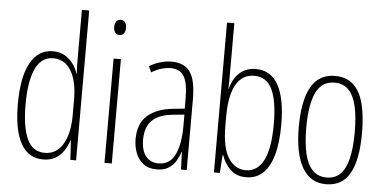

<svg xmlns="http://www.w3.org/2000/svg" viewBox="-52 -860 1939 970"><g transform="rotate(5 918.0 -375.0)"><path d="M196 10Q121 10 83 -58.5Q45 -127 45 -258Q45 -396 85 -467.5Q125 -539 198 -539Q234 -539 259.5 -524Q285 -509 302 -485.5Q319 -462 326 -437H328Q327 -457 326.5 -473.5Q326 -490 326 -506V-760H363V0H334L328 -98H326Q318 -72 302 -47Q286 -22 260 -6Q234 10 196 10ZM201 -24Q261 -24 293.5 -78.5Q326 -133 326 -226V-307Q326 -398 294 -451Q262 -504 203 -504Q144 -504 114 -441.5Q84 -379 84 -258Q84 -147 111.5 -85.5Q139 -24 201 -24Z M544 -529V0H507V-529ZM526 -727Q542 -727 549 -715.5Q556 -704 556 -689Q556 -671 548 -660.5Q540 -650 525 -650Q511 -650 503.5 -661Q496 -672 496 -688Q496 -704 503 -715.5Q510 -727 526 -727Z M800 -539Q866 -539 895 -497Q924 -455 924 -359V0H895L892 -89H890Q882 -64 868.5 -41.5Q855 -19 831.5 -4.5Q808 10 772 10Q731 10 704.5 -10Q678 -30 665.5 -63Q653 -96 653 -133Q653 -212 698.5 -252.5Q744 -293 826 -302L887 -308V-356Q887 -440 866 -473Q845 -506 798 -506Q779 -506 754.5 -499.5Q730 -493 702 -476L688 -506Q714 -522 743.5 -530.5Q773 -539 800 -539ZM828 -272Q758 -265 724.5 -231Q691 -197 691 -134Q691 -79 714.5 -50Q738 -21 778 -21Q837 -21 862.5 -75.5Q888 -130 888 -218V-278Z M1099 -494Q1099 -478 1099 -460.5Q1099 -443 1098 -428H1100Q1112 -478 1145 -508.5Q1178 -539 1228 -539Q1304 -539 1342 -470.5Q1380 -402 1380 -269Q1380 -177 1362 -115Q1344 -53 1310 -21.5Q1276 10 1225 10Q1177 10 1147 -18Q1117 -46 1101 -91H1098L1092 0H1062V-760H1099ZM1224 -504Q1180 -504 1152.5 -477.5Q1125 -451 1112 -403Q1099 -355 1099 -290V-243Q1099 -129 1132.5 -77Q1166 -25 1221 -25Q1279 -25 1310.5 -84.5Q1342 -144 1342 -269Q1342 -386 1314 -445Q1286 -504 1224 -504Z M1790 -265Q1790 -196 1780.5 -145Q1771 -94 1751.5 -59Q1732 -24 1701.5 -7Q1671 10 1631 10Q1591 10 1561 -7.5Q1531 -25 1510.5 -60Q1490 -95 1479.5 -146.5Q1469 -198 1469 -267Q1469 -356 1486.5 -416.5Q1504 -477 1539.5 -508Q1575 -539 1630 -539Q1687 -539 1722.5 -506.5Q1758 -474 1774 -412.5Q1790 -351 1790 -265ZM1507 -267Q1507 -187 1520 -133Q1533 -79 1560.5 -51.5Q1588 -24 1631 -24Q1673 -24 1700 -50.5Q1727 -77 1740 -130.5Q1753 -184 1753 -266Q1753 -341 1741 -394.5Q1729 -448 1702 -476.5Q1675 -505 1630 -505Q1565 -505 1536 -444Q1507 -383 1507 -267Z"/></g></svg>

Font: Noto Sans Khmer ExtraCondensed ExtraLight
Style: Regular
Weight: 250
Width: 2
Designer: Danh Hong and the Monotype Design Team
Foundry: Monotype Imaging Inc.
Version: Version 2.004